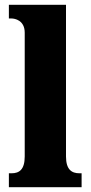

<svg xmlns="http://www.w3.org/2000/svg" viewBox="-20 -780 378 800"><path d="M17 0H320V-58H311C279 -58 255 -73 255 -128V-760H17V-703H28C41 -703 83 -696 83 -644V-128C83 -73 60 -58 28 -58H17Z"/></svg>

Font: Noto Serif Georgian Condensed Black
Style: Regular
Weight: 900
Width: 3
Designer: Monotype Design Team, Akaki Razmadze
Foundry: Google LLC
Version: Version 2.003